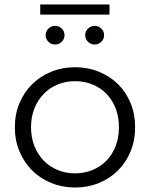

<svg xmlns="http://www.w3.org/2000/svg" viewBox="-20 -829 667 854"><path d="M46 -263Q46 -321 66.5 -370Q87 -419 123 -454.5Q159 -490 208 -510Q257 -530 314 -530Q371 -530 420 -510Q469 -490 505 -454.5Q541 -419 561 -370Q581 -321 581 -263Q581 -205 561 -156Q541 -107 505 -71Q469 -35 420 -15Q371 5 314 5Q257 5 208 -15Q159 -35 123 -71Q87 -107 66.5 -156Q46 -205 46 -263ZM509 -263Q509 -309 494.5 -346.5Q480 -384 454 -411Q428 -438 392 -453Q356 -468 314 -468Q272 -468 236 -453Q200 -438 174 -411Q148 -384 133 -346.5Q118 -309 118 -263Q118 -217 133 -179.5Q148 -142 174 -115Q200 -88 236 -73Q272 -58 314 -58Q356 -58 392 -73Q428 -88 454 -115Q480 -142 494.5 -179.5Q509 -217 509 -263ZM183 -673Q183 -690 195.5 -702Q208 -714 225 -714Q242 -714 254.5 -702Q267 -690 267 -673Q267 -655 254.5 -643Q242 -631 225 -631Q208 -631 195.5 -643Q183 -655 183 -673ZM359 -673Q359 -690 371.5 -702Q384 -714 401 -714Q418 -714 430.5 -702Q443 -690 443 -673Q443 -655 430.5 -643Q418 -631 401 -631Q384 -631 371.5 -643Q359 -655 359 -673ZM159 -809H467V-764H159Z"/></svg>

Font: CMG Sans
Style: Regular
Weight: 400
Designer: Julieta Ulanovsky
Foundry: Julieta Ulanovsky
Version: Version 7.200